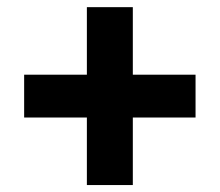

<svg xmlns="http://www.w3.org/2000/svg" viewBox="-20 -620 626 547"><path d="M227.5 -92.8V-285.2H48.8V-407.2H227.5V-599.6H358.4V-407.2H537.1V-285.2H358.4V-92.8Z"/></svg>

Font: CaskaydiaMono NF
Style: Bold
Weight: 700
Designer: Aaron Bell
Foundry: Saja Typeworks
Version: Version 2111.001; ttfautohint (v1.8.4);Nerd Fonts 3.1.1